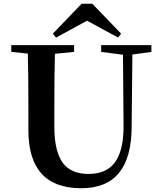

<svg xmlns="http://www.w3.org/2000/svg" viewBox="-20 -982 857 1021"><path d="M412 19C590 19 679 -89 680 -306L684 -692L785 -706V-742H518V-706L634 -691L637 -317C638 -226 622 -160 590 -117C559 -77 513 -57 450 -57C390 -57 345 -76 316 -113C285 -154 269 -218 269 -307V-400C269 -533 270 -631 272 -696L374 -706V-742H40V-706L128 -697C130 -631 131 -532 131 -400V-289C131 -84 225 19 412 19ZM443 -872 608 -782 624 -803 471 -962H414L261 -803L278 -782Z"/></svg>

Font: AllPunType Bold
Style: Regular
Weight: 700
Version: 1.0